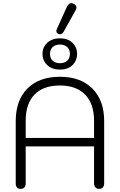

<svg xmlns="http://www.w3.org/2000/svg" viewBox="-20 -1203 769 1233"><path d="M81 -26V-425Q81 -559 156 -634.5Q231 -710 365 -710Q498 -710 573.5 -634Q649 -558 649 -425V-26Q649 -9 640.5 0.5Q632 10 617 10Q602 10 593 0.5Q584 -9 584 -26V-263H145V-26Q145 -9 136.5 0.5Q128 10 112 10Q97 10 89 0.5Q81 -9 81 -26ZM584 -317V-428Q584 -536 527 -595Q470 -654 365 -654Q258 -654 201.5 -595.5Q145 -537 145 -428V-317ZM253 -857Q253 -900 284 -928.5Q315 -957 365 -957Q415 -957 445 -928.5Q475 -900 475 -857Q475 -813 445 -784.5Q415 -756 365 -756Q315 -756 284 -784.5Q253 -813 253 -857ZM429 -857Q429 -885 411.5 -901Q394 -917 365 -917Q336 -917 318.5 -901Q301 -885 301 -857Q301 -829 318.5 -813Q336 -797 365 -797Q394 -797 411.5 -813Q429 -829 429 -857ZM342 -1004Q342 -1010 345 -1016L408 -1156Q421 -1183 438 -1183Q444 -1183 454 -1178Q471 -1170 471 -1155Q471 -1147 465 -1136L388 -998Q379 -983 365 -983Q361 -983 355 -985Q342 -991 342 -1004Z"/></svg>

Font: Kodchasan Light
Style: Regular
Weight: 300
Version: Version 1.000; ttfautohint (v1.6)